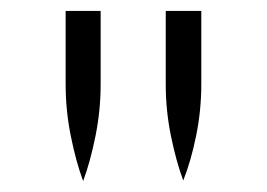

<svg xmlns="http://www.w3.org/2000/svg" viewBox="-20 -708 488 351"><path d="M283 -554V-688H348V-554Q348 -506 338.5 -459.5Q329 -413 315 -378Q302 -413 292.5 -459.5Q283 -506 283 -554ZM100 -554V-688H164V-554Q164 -506 154.5 -459Q145 -412 132 -377Q119 -412 109.5 -459Q100 -506 100 -554Z"/></svg>

Font: BellefairVN
Style: Regular
Weight: 400
Designer: Nick Shinn, Liron Lavi Turkenic
Foundry: Shinntype
Version: Version 1.003